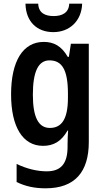

<svg xmlns="http://www.w3.org/2000/svg" viewBox="-20 -780 568 1040"><path d="M425 -760H355C353 -709 314 -693 271 -693C225 -693 189 -709 187 -760H118C120 -662 181 -606 269 -606C357 -606 422 -667 425 -760ZM217 -553C105 -553 40 -450 40 -269C40 -93 103 10 213 10C268 10 311 -12 346 -73H349C347 -50 346 -20 346 3V15C346 110 307 148 233 148C183 148 126 135 70 108V206C119 230 169 240 227 240C386 240 461 151 461 -11V-543H364L353 -472H347C313 -531 271 -553 217 -553ZM248 -453C316 -453 348 -402 348 -272V-250C348 -135 314 -87 250 -87C188 -87 158 -146 158 -267C158 -391 187 -453 248 -453Z"/></svg>

Font: Noto Sans Gurmukhi UI Condensed SemiBold
Style: Regular
Weight: 600
Width: 3
Designer: Jelle Bosma - Monotype Design Team
Foundry: Monotype Imaging Inc.
Version: Version 2.004